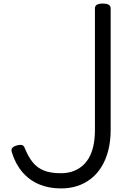

<svg xmlns="http://www.w3.org/2000/svg" viewBox="-20 -1035 761 1074"><path d="M321 19Q253 19 198.5 -4Q144 -27 105 -72.5Q66 -118 46 -184Q41 -199 49 -208Q57 -217 73 -221Q88 -226 100 -224.5Q112 -223 118 -208Q137 -160 162 -128.5Q187 -97 224.5 -81.5Q262 -66 321 -66Q354 -66 382.5 -75Q411 -84 435 -102.5Q459 -121 476 -149.5Q493 -178 502 -217.5Q511 -257 511 -308V-988Q511 -1002 522 -1008.5Q533 -1015 555 -1015Q577 -1015 588 -1008.5Q599 -1002 599 -988V-309Q599 -245 585.5 -193Q572 -141 547.5 -101.5Q523 -62 488.5 -35Q454 -8 412 5.5Q370 19 321 19Z"/></svg>

Font: Playwrite ES
Style: Regular
Weight: 400
Designer: Veronika Burian, José Scaglione
Foundry: TypeTogether
Version: Version 1.002